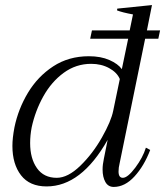

<svg xmlns="http://www.w3.org/2000/svg" viewBox="-20 -728 652 758"><path d="M385 -59Q385 -78 390 -101L405 -176Q301 8 164 8Q97 8 63 -36Q29 -80 29 -152Q29 -183 37 -225Q52 -298 90.5 -362Q129 -426 190 -466Q251 -506 331 -506Q378 -506 412 -491Q446 -476 461 -455L486 -575H336L343 -608H492L505 -671Q462 -679 442 -687L443 -694L580 -708L560 -608H612L605 -575H553L452 -82Q448 -66 448 -51Q448 -26 465 -26Q484 -26 514 -66Q544 -106 556 -145L573 -136Q549 -73 511 -31.5Q473 10 429 10Q407 10 396 -9.5Q385 -29 385 -59ZM427 -291 453 -416Q442 -442 411 -459Q380 -476 340 -476Q280 -476 231.5 -440.5Q183 -405 151 -347.5Q119 -290 105 -225Q99 -194 99 -163Q99 -102 126 -64Q153 -26 204 -26Q248 -26 297 -73.5Q346 -121 382.5 -185.5Q419 -250 427 -291Z"/></svg>

Font: Trirong Light
Style: Italic
Weight: 300
Italic angle: -12°
Designer: Katatrad Team
Foundry: CadsonDemak
Version: Version 1.001